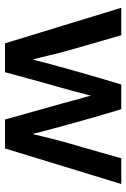

<svg xmlns="http://www.w3.org/2000/svg" viewBox="114 -628 514 783"><g transform="rotate(90 371.5 -237.0)"><path d="M425.8 -474.1Q457 -370.6 471.2 -318.8Q474.1 -308.6 479.7 -287.8Q485.4 -267.1 488.3 -256.8Q498.5 -220.2 504.4 -198.7Q511.7 -170.9 517.6 -148.9L525.9 -115.2H527.8Q530.8 -128.9 536.6 -151.9Q538.1 -158.2 542.5 -175.5Q546.9 -192.9 549.3 -203.1Q558.1 -237.3 565.4 -262.2Q577.1 -303.2 583 -323.2Q588.9 -343.3 603.3 -394Q617.7 -444.8 626 -474.1H731L585.9 0H467.8Q434.1 -118.7 421.9 -164.1Q418.9 -174.3 413.1 -195.1Q407.2 -215.8 404.3 -226.1Q401.4 -236.8 396.5 -255.6Q391.6 -274.4 389.2 -282.7Q387.2 -289.6 377 -326.2Q371.6 -344.7 371.1 -350.1Q368.2 -341.8 364.3 -326.2Q357.9 -300.3 353 -282.7Q350.6 -274.4 345.5 -255.6Q340.3 -236.8 337.4 -226.1Q334.5 -215.8 328.6 -195.1Q322.8 -174.3 319.8 -164.1Q307.1 -116.7 274.9 0H157.2L12.2 -474.1H124Q148.4 -392.1 168 -321.8Q179.7 -281.7 185.5 -261.2Q186.5 -257.8 201.2 -202.1Q203.6 -192.4 207.5 -175.3Q211.4 -158.2 213.4 -151.4Q219.7 -126.5 222.2 -115.2H224.1Q226.1 -125 236.8 -165.5Q239.3 -175.3 242.7 -187.3Q246.1 -199.2 250.2 -214.1Q254.4 -229 256.8 -238.8Q261.2 -254.4 269.8 -284.7Q278.3 -314.9 279.8 -320.3Q292.5 -365.2 301.8 -396Q305.7 -408.7 311.3 -428Q316.9 -447.3 318.4 -452.1L325.2 -474.1Z"/></g></svg>

Font: Post Grotesk Medium
Style: Medium
Weight: 500
Version: Version 1.0